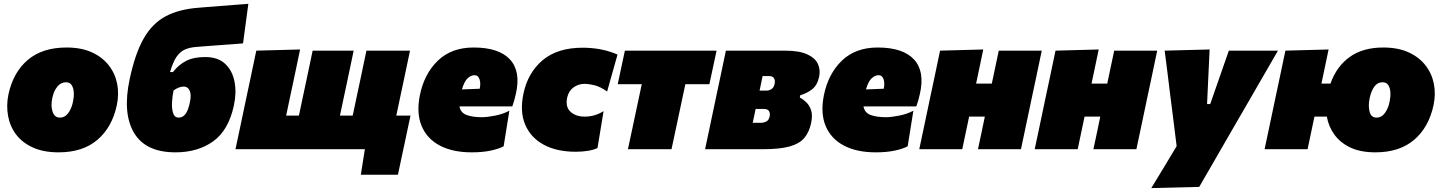

<svg xmlns="http://www.w3.org/2000/svg" viewBox="-20 -760 7345 978"><path d="M279 16Q201.5 16 147.2 -8.8Q93 -33.5 61.8 -75.2Q30.5 -117 21 -170Q11.5 -223 23 -279Q47 -391.5 121.5 -454.8Q196 -518 319 -518Q394 -518 447.8 -493.5Q501.5 -469 534 -427.2Q566.5 -385.5 576.8 -333Q587 -280.5 575 -224Q551 -111.5 476.2 -47.8Q401.5 16 279 16ZM285 -161Q311.5 -161 328.5 -185.2Q345.5 -209.5 352 -243Q357 -267 355.8 -289.5Q354.5 -312 345 -326.5Q335.5 -341 316 -341Q290 -341 271.8 -318.5Q253.5 -296 246 -259Q238 -220 248 -190.5Q258 -161 285 -161Z M874 16Q721.5 16 662.5 -83.8Q603.5 -183.5 640.5 -357Q668.5 -488.5 712.5 -565Q756.5 -641.5 824.2 -677.2Q892 -713 990 -720.5Q1001.5 -721.5 1032.2 -724Q1063 -726.5 1102.5 -729.5Q1142 -732.5 1180.2 -735.5Q1218.5 -738.5 1245 -740.5L1218 -539Q1193.5 -537 1156.8 -534.2Q1120 -531.5 1082.2 -528.8Q1044.5 -526 1016.2 -523.8Q988 -521.5 980.5 -521Q946.5 -518.5 922 -507.8Q897.5 -497 879.2 -470.5Q861 -444 846 -393H861Q889.5 -430 928 -449.8Q966.5 -469.5 1025 -469.5Q1090 -469.5 1126.8 -435Q1163.5 -400.5 1174.5 -344.5Q1185.5 -288.5 1171.5 -223.5Q1144.5 -96.5 1066 -40.2Q987.5 16 874 16ZM916.5 -319Q891 -319 864 -299Q858 -271 856.2 -238.8Q854.5 -206.5 861.8 -183.8Q869 -161 890.5 -161Q911 -161 925 -179.5Q939 -198 947.5 -240Q955.5 -277.5 946.2 -298.2Q937 -319 916.5 -319Z M1818 130 1838.5 0H1179.5Q1190.5 -51.5 1200.8 -100.5Q1211 -149.5 1224.5 -213L1235 -263Q1247 -318.5 1255.5 -359.2Q1264 -400 1271.2 -434Q1278.5 -468 1285.5 -502L1508.5 -508Q1501 -472.5 1493.8 -437.5Q1486.5 -402.5 1477.8 -361Q1469 -319.5 1457 -263.5L1446.5 -213.5Q1441.5 -190.5 1437.5 -171H1502.5Q1504.5 -180.5 1506.8 -191Q1509 -201.5 1511.5 -213L1522 -263Q1534 -318.5 1542.5 -359.2Q1551 -400 1558.2 -434Q1565.5 -468 1572.5 -502H1781.5Q1774.5 -468 1767.2 -434Q1760 -400 1751.5 -359.2Q1743 -318.5 1731 -263L1720.5 -213Q1718 -201.5 1715.8 -191Q1713.5 -180.5 1711.5 -171H1776.5Q1778.5 -180.5 1780.8 -191Q1783 -201.5 1785.5 -213L1796 -263Q1808 -318.5 1816.5 -359.2Q1825 -400 1832.2 -434Q1839.5 -468 1846.5 -502H2068.5Q2061.5 -468 2054.2 -434Q2047 -400 2038.5 -359.2Q2030 -318.5 2018 -263L2007.5 -213Q2005 -201.5 2002.8 -191Q2000.5 -180.5 1998.5 -171H2071Q2063 -134 2054.2 -92.2Q2045.5 -50.5 2037.5 -13.5Q2030 21.5 2022.2 58Q2014.5 94.5 2007 130Z M2382.5 16Q2286 16 2220.5 -18.5Q2155 -53 2127.8 -118Q2100.5 -183 2118.5 -274Q2140.5 -383.5 2210 -450.8Q2279.5 -518 2392.5 -518Q2521.5 -518 2577.8 -457Q2634 -396 2607.5 -281Q2599 -243 2589.5 -218H2320.5Q2326 -185.5 2357 -174.2Q2388 -163 2434.5 -163Q2461.5 -163 2502 -171Q2542.5 -179 2574.5 -196L2545.5 -15Q2524.5 -3 2482.5 6.5Q2440.5 16 2382.5 16ZM2397.5 -377Q2379.5 -377 2362.2 -361.5Q2345 -346 2333 -304.5L2423.5 -308Q2429.5 -334.5 2422.8 -355.8Q2416 -377 2397.5 -377Z M2912.5 13Q2816 13 2749.5 -23Q2683 -59 2655 -125.5Q2627 -192 2646.5 -284Q2669 -390 2744.2 -453.5Q2819.5 -517 2948.5 -517Q2995 -517 3039.8 -508.5Q3084.5 -500 3125.5 -482L3072.5 -294Q3036 -319.5 3006.2 -326.2Q2976.5 -333 2958.5 -333Q2928 -333 2903 -316Q2878 -299 2869.5 -265Q2858.5 -217 2885.2 -191.5Q2912 -166 2958.5 -166Q3010.5 -166 3054.5 -194L3023.5 -6Q3003.5 3.5 2975 8.2Q2946.5 13 2912.5 13Z M3178.5 0Q3190 -53 3200.2 -101.5Q3210.5 -150 3224 -213.5L3234.5 -263Q3238.5 -282.5 3242.2 -299.2Q3246 -316 3249 -331H3126.5L3163 -502H3630L3593.5 -331H3471Q3468 -316 3464.2 -299.2Q3460.5 -282.5 3456.5 -263L3446 -213.5Q3432.5 -150 3422.2 -101.5Q3412 -53 3400.5 0Z M3571.5 0Q3582.5 -51.5 3592.8 -100.5Q3603 -149.5 3616.5 -213L3627 -263Q3639 -318.5 3647.5 -359.2Q3656 -400 3663.2 -434Q3670.5 -468 3677.5 -502H3977Q4051 -502 4091.8 -483.2Q4132.5 -464.5 4146.2 -434.2Q4160 -404 4152.5 -369Q4143 -325 4115.5 -304.2Q4088 -283.5 4056.5 -275L4054 -263Q4071 -254.5 4087.2 -238.8Q4103.5 -223 4111.8 -197.5Q4120 -172 4111.5 -133Q4102 -87.5 4077.5 -58Q4053 -28.5 4003 -14.2Q3953 0 3867 0ZM3864.5 -372.5Q3860.5 -353 3856.8 -335Q3853 -317 3849 -298.5H3884.5Q3897.5 -298.5 3909.5 -306Q3921.5 -313.5 3925.5 -332Q3929.5 -349.5 3922.8 -361Q3916 -372.5 3898.5 -372.5ZM3814 -134.5H3855.5Q3869.5 -134.5 3883 -141Q3896.5 -147.5 3900.5 -167.5Q3903.5 -182 3897.5 -193.5Q3891.5 -205 3870.5 -205H3829Q3825 -185.5 3821.5 -169.2Q3818 -153 3814 -134.5Z M4440.5 16Q4344 16 4278.5 -18.5Q4213 -53 4185.8 -118Q4158.5 -183 4176.5 -274Q4198.5 -383.5 4268 -450.8Q4337.5 -518 4450.5 -518Q4579.5 -518 4635.8 -457Q4692 -396 4665.5 -281Q4657 -243 4647.5 -218H4378.5Q4384 -185.5 4415 -174.2Q4446 -163 4492.5 -163Q4519.5 -163 4560 -171Q4600.5 -179 4632.5 -196L4603.5 -15Q4582.5 -3 4540.5 6.5Q4498.5 16 4440.5 16ZM4455.5 -377Q4437.5 -377 4420.2 -361.5Q4403 -346 4391 -304.5L4481.5 -308Q4487.5 -334.5 4480.8 -355.8Q4474 -377 4455.5 -377Z M4662.5 0Q4673.5 -51.5 4683.8 -100.5Q4694 -149.5 4707.5 -213L4718 -263Q4730 -318.5 4738.5 -359.2Q4747 -400 4754.2 -434Q4761.5 -468 4768.5 -502L4988.5 -508Q4980 -467 4971.5 -426.8Q4963 -386.5 4952 -334H5032Q5043 -385.5 5051 -424.2Q5059 -463 5067.5 -502H5286.5Q5279.5 -468 5272.2 -434Q5265 -400 5256.5 -359.2Q5248 -318.5 5236 -263L5225.5 -213Q5212 -149.5 5201.8 -100.5Q5191.5 -51.5 5180.5 0H4961.5Q4970.5 -41.5 4978.8 -80.8Q4987 -120 4996.5 -166H4916.5Q4907 -120 4898.5 -80.8Q4890 -41.5 4881.5 0Z M5250.5 0Q5261.5 -51.5 5271.8 -100.5Q5282 -149.5 5295.5 -213L5306 -263Q5318 -318.5 5326.5 -359.2Q5335 -400 5342.2 -434Q5349.5 -468 5356.5 -502L5576.5 -508Q5568 -467 5559.5 -426.8Q5551 -386.5 5540 -334H5620Q5631 -385.5 5639 -424.2Q5647 -463 5655.5 -502H5874.5Q5867.5 -468 5860.2 -434Q5853 -400 5844.5 -359.2Q5836 -318.5 5824 -263L5813.5 -213Q5800 -149.5 5789.8 -100.5Q5779.5 -51.5 5768.5 0H5549.5Q5558.5 -41.5 5566.8 -80.8Q5575 -120 5584.5 -166H5504.5Q5495 -120 5486.5 -80.8Q5478 -41.5 5469.5 0Z M5844.5 198Q5875.5 147 5909 91.8Q5942.5 36.5 5973.5 -15.5Q5968 -59.5 5962.5 -103.8Q5957 -148 5951.5 -192L5940 -282.5Q5933.5 -336.5 5926.5 -392.2Q5919.5 -448 5912.5 -502L6141.5 -508Q6139.5 -464.5 6137.5 -422.8Q6135.5 -381 6133.5 -338L6128.5 -230H6144.5L6181.5 -336Q6196.5 -379 6210.5 -419.2Q6224.5 -459.5 6239.5 -502H6489.5Q6466 -461.5 6444.5 -424Q6423 -386.5 6397 -341.8Q6371 -297 6334.5 -233.5L6252.5 -92Q6198 3 6159 70.2Q6120 137.5 6088.5 192Z M6421.5 0Q6432.5 -51.5 6442.8 -100.5Q6453 -149.5 6466.5 -213L6477 -263Q6489 -318.5 6497.5 -359.2Q6506 -400 6513.2 -434Q6520.5 -468 6527.5 -502L6747.5 -508Q6739 -467 6730.5 -426.8Q6722 -386.5 6711 -334H6757Q6788 -421.5 6855 -469.8Q6922 -518 7026 -518Q7101 -518 7154.8 -493.5Q7208.5 -469 7241 -427.2Q7273.5 -385.5 7283.8 -333Q7294 -280.5 7282 -224Q7258 -111.5 7183.2 -47.8Q7108.5 16 6986 16Q6911 16 6859.2 -8.2Q6807.5 -32.5 6777.5 -73.8Q6747.5 -115 6738.5 -166H6675.5Q6666 -120 6657.5 -80.8Q6649 -41.5 6640.5 0ZM6991.5 -161Q7018 -161 7035 -185.2Q7052 -209.5 7058.5 -243Q7063.5 -267 7062.2 -289.5Q7061 -312 7051.5 -326.5Q7042 -341 7022.5 -341Q6996.5 -341 6980.2 -318.5Q6964 -296 6956.5 -259Q6948.5 -220 6956.5 -190.5Q6964.5 -161 6991.5 -161Z"/></svg>

Font: Commissioner Black
Style: Italic
Weight: 900
Italic angle: -12°
Designer: Kostas Bartsokas
Foundry: Kostas Bartsokas
Version: Version 1.000; ttfautohint (v1.8.3)